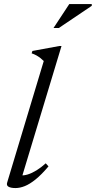

<svg xmlns="http://www.w3.org/2000/svg" viewBox="-20 -944 486 974"><path d="M202 -634.5Q193 -643 184.5 -649.8Q176 -656.5 165.5 -662.5Q155 -668.5 140.5 -673.5L144.5 -685.5L280.5 -710.5H292L89.5 -40.5L83.5 -55Q99.5 -52.5 120.8 -59Q142 -65.5 165.5 -80Q189 -94.5 212 -115.5L226 -100Q190.5 -58 160.8 -34Q131 -10 106 0Q81 10 58.5 10Q35 10 23.2 3.2Q11.5 -3.5 16.5 -18.5ZM251.5 -802 331.5 -923.5H445.5V-914.5L278.5 -802Z"/></svg>

Font: Newsreader 20pt
Style: Italic
Weight: 400
Italic angle: -17°
Version: Version 1.003